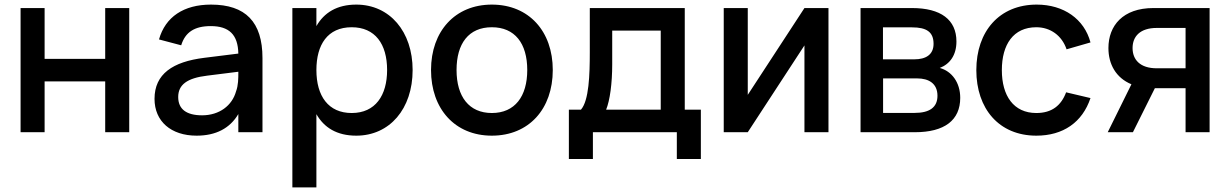

<svg xmlns="http://www.w3.org/2000/svg" viewBox="-20 -575 5350 835"><path d="M174 0V-221H437.5V0H542V-540H437.5V-319H174V-540H69.5V0Z M897.5 -555C779 -555 699 -501.5 671.5 -403.5L768 -378C785.5 -435 826 -461.5 896.5 -461.5C976 -461.5 1015 -424.5 1016.5 -342L868 -323.5C731.5 -306.5 652 -253.5 652 -145C652 -47.5 723.5 15 835 15C919 15 980 -17 1016.5 -79V0H1121.5V-322.5C1121.5 -479.5 1048 -555 897.5 -555ZM1016.5 -263V-259.5C1016.5 -235.5 1016.5 -203.5 1006.5 -177.5C989.5 -116 934 -73.5 859 -73.5C790.5 -73.5 755 -100.5 755 -153C755 -206.5 793.5 -235.5 881 -246Z M1356 240V-78.5C1389.5 -20 1445 15 1529.5 15C1674.5 15 1774.5 -101.5 1774.5 -270.5C1774.5 -437.5 1675 -555 1529.5 -555C1445.5 -555 1389.5 -520 1356 -461.5V-540H1251.5V240ZM1509.5 -83.5C1408.5 -83.5 1356 -156.5 1356 -270.5C1356 -380.5 1404.5 -456.5 1509.5 -456.5C1611.5 -456.5 1663.5 -383.5 1663.5 -270.5C1663.5 -160 1612.5 -83.5 1509.5 -83.5Z M2119 15C2280 15 2384 -101 2384 -270.5C2384 -438.5 2280.5 -555 2119 -555C1959 -555 1854.5 -439 1854.5 -270.5C1854.5 -102 1958 15 2119 15ZM2119 -83.5C2020 -83.5 1965.5 -154.5 1965.5 -270.5C1965.5 -385.5 2018 -456.5 2119 -456.5C2219 -456.5 2273 -386.5 2273 -270.5C2273 -155.5 2219 -83.5 2119 -83.5Z M2454 116.5H2558.5V0H2923.5V116.5H3028V-98H2958V-540H2545V-348.5C2545 -249.5 2541.5 -138 2506.5 -98H2454ZM2616 -98C2632.5 -138.5 2642.5 -212 2642.5 -295.5V-442H2853.5V-98Z M3478.5 -540 3232 -162.5V-540H3127.5V0H3232L3478.5 -377.5V0H3583V-540Z M3959 0C4087.5 0 4156 -52 4156 -149.5C4156 -216.5 4119 -265.5 4067 -279.5C4111 -296.5 4139.5 -335 4139.5 -394.5C4139.5 -489.5 4071.5 -540 3946 -540H3722.5V0ZM3946.5 -456C4009.5 -456 4040 -436 4040 -384.5C4040 -336.5 4005.5 -317 3956.5 -317H3820V-456ZM3820.5 -84V-234H3969C4019 -234 4057 -212 4057 -158.5C4057 -107 4021 -84 3958 -84Z M4487 15C4603 15 4687 -42.5 4722.5 -148.5L4616.5 -173.5C4595 -116 4554.5 -83.5 4487 -83.5C4388 -83.5 4337 -158.5 4337 -270C4337 -381.5 4387 -456.5 4487 -456.5C4547.5 -456.5 4598 -421 4618.5 -360.5L4722.5 -390.5C4695.5 -492 4606.5 -555 4488.5 -555C4326.5 -555 4226 -439 4226 -270C4226 -103 4324 15 4487 15Z M4907 0 5002.5 -191.5H5136V0H5240.5V-540H4996C4863.5 -540 4800.5 -463.5 4800.5 -366C4800.5 -296 4833 -236.5 4900.5 -208.5L4797.5 0ZM5136 -453.5V-278H5011C4937.5 -278 4905.5 -316 4905.5 -366C4905.5 -416 4937.5 -453.5 5011 -453.5Z"/></svg>

Font: Vela Sans SemBd
Style: Regular
Weight: 600
Designer: Principal design: Mikhail Sharanda - project Manrope.
Design modification: Ravid Balaliev
Foundry: Mikhail Sharanda
Version: Version 1.001